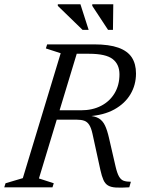

<svg xmlns="http://www.w3.org/2000/svg" viewBox="-37 -878 668 900"><path d="M342.5 -361Q396.5 -361 437 -382Q477.5 -403 500.2 -441Q523 -479 523 -529.5Q523 -576.5 491 -601.2Q459 -626 380 -626H256.5L272.5 -670H404.5Q474.5 -670 517.8 -654.5Q561 -639 580.8 -608.8Q600.5 -578.5 600.5 -533.5Q600.5 -480 574.5 -436.2Q548.5 -392.5 498.8 -365Q449 -337.5 376.5 -333V-335.5Q408.5 -334 426.8 -322.8Q445 -311.5 455.5 -289Q466 -266.5 474 -231L504.5 -98.5Q512 -66 521 -50.5Q530 -35 543.2 -30.5Q556.5 -26 576.5 -26L569 0Q530 2.5 506.2 1Q482.5 -0.5 469 -8.8Q455.5 -17 447.8 -34.5Q440 -52 433.5 -81.5L396.5 -251Q390.5 -278.5 381.2 -292.8Q372 -307 358 -312Q344 -317 323 -317H164L177 -361ZM145.5 -41.5 215 -19 209 0H-17L-11 -19L70 -43L247.5 -628.5L178 -651L184 -670H336ZM378.5 -738H350L234 -850.5V-858H340ZM492.5 -738H469.5L395.5 -850.5V-858H494Z"/></svg>

Font: Newsreader Text
Style: Italic
Weight: 400
Italic angle: -17°
Designer: Hugues Gentile
Foundry: Production Type
Version: Version 1.001